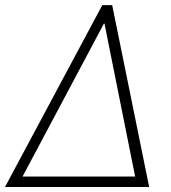

<svg xmlns="http://www.w3.org/2000/svg" viewBox="-41 -748 685 768"><path d="M-21 0 368.2 -727.5H407.7L555.7 0ZM49.3 -42H499.5L377 -653.3H374.5Z"/></svg>

Font: Inter 20pt ExtraLight
Style: Italic
Weight: 250
Italic angle: -9.3988°
Version: Version 4.001;git-66647c0bb